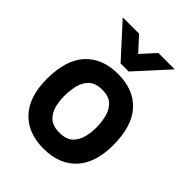

<svg xmlns="http://www.w3.org/2000/svg" viewBox="-211 -829 945 945"><g transform="rotate(45 262.0 -356.5)"><path d="M234 -555 81 -723H195L262 -649L329 -723H443L290 -555ZM31 -245Q31 -377 92 -443.5Q153 -510 262 -510Q371 -510 432 -443.5Q493 -377 493 -245Q493 -121 432 -55.5Q371 10 262 10Q153 10 92 -55.5Q31 -121 31 -245ZM262 -101Q309 -101 332.5 -123.5Q356 -146 364.5 -179.5Q373 -213 373 -245Q373 -282 364.5 -317.5Q356 -353 332.5 -376.5Q309 -400 262 -400Q215 -400 191 -376.5Q167 -353 159 -317.5Q151 -282 151 -245Q151 -213 159 -179.5Q167 -146 191 -123.5Q215 -101 262 -101Z"/></g></svg>

Font: Haskoy Bold
Style: Regular
Weight: 700
Designer: Ertekin Erdin
Foundry: Ertekin Erdin
Version: Version 1.500; ttfautohint (v1.8.3)